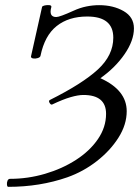

<svg xmlns="http://www.w3.org/2000/svg" viewBox="-20 -696 539 744"><path d="M12 28Q8 28 7 20Q6 12 9 4.5Q12 -3 19 -3Q88 -3 154.5 -22.5Q221 -42 274.5 -76.5Q328 -111 359.5 -157Q391 -203 391 -255Q391 -328 303 -328Q283 -328 253.5 -319.5Q224 -311 182 -291Q177 -289 172 -297.5Q167 -306 174 -309Q300 -372 359.5 -427Q419 -482 419 -550Q419 -632 318 -632Q246 -632 199.5 -595Q153 -558 137 -480Q136 -474 126.5 -471Q117 -468 108.5 -469.5Q100 -471 100 -477L143 -669Q144 -673 153.5 -675Q163 -677 171.5 -676Q180 -675 179 -669Q168 -630 198 -630Q211 -630 264 -654Q290 -666 315 -671Q340 -676 364 -676Q419 -676 459 -653Q499 -630 499 -586Q499 -539 463 -486.5Q427 -434 369 -393Q471 -347 471 -265Q471 -213 439 -162.5Q407 -112 355 -71.5Q303 -31 241 -9Q135 28 12 28Z"/></svg>

Font: Junicode SmExp
Style: Italic
Weight: 400
Width: 6
Italic angle: -11°
Designer: Peter S. Baker
Version: Version 2.205; ttfautohint (v1.8.4)